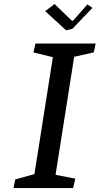

<svg xmlns="http://www.w3.org/2000/svg" viewBox="-20 -957 507 977"><path d="M352.1 0H48.8L57.6 -43.9L155.3 -71.3L249 -666L150.4 -690.4L160.2 -735.4H466.8L457 -690.4L357.4 -668L262.7 -67.4L363.3 -47.9ZM316.4 -802.7 210 -900.4 257.8 -936.5 345.7 -851.6H351.6L424.8 -934.6L450.2 -917L348.6 -810.5Z"/></svg>

Font: Neuton
Style: Italic
Weight: 400
Italic angle: -9°
Designer: Brian M Zick
Version: Version 1.32